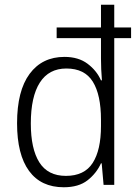

<svg xmlns="http://www.w3.org/2000/svg" viewBox="-20 -780 584 810"><path d="M249 10Q153 10 102.5 -59Q52 -128 52 -260Q52 -397 105 -468.5Q158 -540 252 -540Q311 -540 349.5 -511Q388 -482 406 -441H410Q406 -489 406 -533V-619H219V-664H406V-760H462V-664H533V-619H462V0H417L409 -91H406Q387 -49 349.5 -19.5Q312 10 249 10ZM258 -38Q336 -38 371 -92.5Q406 -147 406 -248V-275Q406 -380 371.5 -435.5Q337 -491 260 -491Q186 -491 148 -431.5Q110 -372 110 -259Q110 -152 146 -95Q182 -38 258 -38Z"/></svg>

Font: Noto Sans Arabic UI SmCn Lt
Style: Regular
Weight: 300
Width: 4
Designer: Monotype Design Team, Nadine Chahine and Nizar Qandah
Foundry: Monotype Imaging Inc.
Version: Version 2.010; ttfautohint (v1.8.4.7-5d5b)